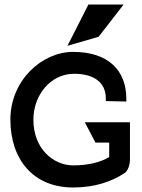

<svg xmlns="http://www.w3.org/2000/svg" viewBox="-20 -820 629 851"><path d="M417 -657 528 -800H372L279 -617ZM356 -278 403 -188H464V-124C426 -101 372 -87 304 -87C219 -87 128 -158 128 -290C128 -395 201 -493 309 -493C394 -493 449 -456 449 -384V-372L540 -370V-382C540 -507 461 -590 304 -590C166 -590 26 -464 26 -290C26 -115 126 11 304 11C400 11 474 -15 531 -52C555 -67 556 -110 556 -110V-111V-278Z"/></svg>

Font: Charger
Style: ExBd
Weight: 400
Designer: Jasper
Foundry: Cannot Into Space Fonts
Version: Version 0.99